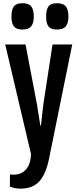

<svg xmlns="http://www.w3.org/2000/svg" viewBox="-20 -947 478 1185"><path d="M41.5 129.4Q99.1 137.7 133.8 105.7Q168.5 73.7 171.4 3.9L12.2 -672.4H137.7L208.5 -300.3L229 -171.9H232.9L247.1 -300.3L304.2 -672.4H425.8L284.2 24.9Q265.1 124.5 223.9 170.9Q182.6 217.3 106 217.3Q74.2 217.3 41 205.1ZM331.1 -764.6Q294.4 -764.6 279.5 -783.7Q264.6 -802.7 264.6 -843.8Q264.6 -887.2 279.1 -907.2Q293.5 -927.2 331.1 -927.2Q370.1 -927.2 386.2 -907.5Q402.3 -887.7 402.3 -843.8Q402.3 -804.2 386 -784.4Q369.6 -764.6 331.1 -764.6ZM117.7 -764.6Q81.1 -764.6 65.9 -783.9Q50.8 -803.2 50.8 -843.8Q50.8 -887.2 65.4 -907.2Q80.1 -927.2 117.7 -927.2Q156.7 -927.2 172.6 -907.5Q188.5 -887.7 188.5 -843.8Q188.5 -804.2 172.4 -784.4Q156.2 -764.6 117.7 -764.6Z"/></svg>

Font: FjallaOne
Style: Regular
Weight: 400
Designer: Irina Smirnova
Foundry: Irina Smirnova
Version: Version 1.001